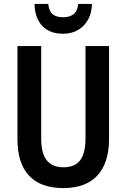

<svg xmlns="http://www.w3.org/2000/svg" viewBox="-20 -949 645 979"><path d="M536 -241Q536 -119 477 -54.5Q418 10 302 10Q188 10 128.5 -53Q69 -116 69 -239V-714H190V-242Q190 -166 219 -131Q248 -96 303 -96Q361 -96 388.5 -131.5Q416 -167 416 -243V-714H536ZM449 -929Q447 -860 406.5 -818.5Q366 -777 301 -777Q234 -777 196 -816.5Q158 -856 156 -929H226Q230 -892 248.5 -876.5Q267 -861 302 -861Q334 -861 354.5 -876Q375 -891 379 -929Z"/></svg>

Font: Noto Sans Thai Looped Condensed SemiBold
Style: Regular
Weight: 600
Width: 3
Designer: Sasikarn Vongin, Ben Mitchell
Foundry: The Fontpad Ltd
Version: Version 1.001; ttfautohint (v1.8.4.7-5d5b)